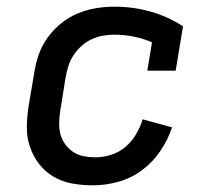

<svg xmlns="http://www.w3.org/2000/svg" viewBox="-20 -548 640 576"><path d="M259 8Q227 8 196.5 2.5Q166 -3 140.5 -18Q115 -33 97 -56.5Q79 -80 69.5 -108.5Q60 -137 60.5 -168Q61 -199 66 -231L83 -331Q87 -358 96.5 -385Q106 -412 123.5 -436Q141 -460 164 -478.5Q187 -497 214 -508Q241 -519 268.5 -523.5Q296 -528 323 -528Q380 -528 432.5 -513Q485 -498 529 -469L507 -336H422L436 -421Q411 -432 382 -438Q353 -444 323 -444Q306 -444 289 -441Q272 -438 255.5 -430.5Q239 -423 225 -410.5Q211 -398 201 -383Q191 -368 185.5 -351Q180 -334 177 -317L161 -217Q158 -199 157.5 -181Q157 -163 161 -146.5Q165 -130 175 -116Q185 -102 199 -92.5Q213 -83 230.5 -79.5Q248 -76 266 -76Q289 -76 313 -83.5Q337 -91 356 -107Q375 -123 388 -145Q401 -167 408 -190L496 -166Q484 -129 461 -95Q438 -61 405.5 -37Q373 -13 334.5 -2.5Q296 8 259 8Z"/></svg>

Font: Iosevka HT Medium Extended
Style: Italic
Weight: 500
Width: 7
Italic angle: -9°
Monospace: yes
Designer: Belleve Invis
Foundry: Belleve Invis
Version: Version 32.3.0; ttfautohint (v1.8.4)